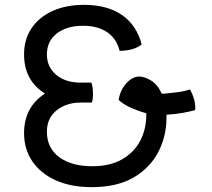

<svg xmlns="http://www.w3.org/2000/svg" viewBox="-20 -756 874 790"><path d="M360 -72Q432 -72 481.5 -100Q531 -128 556.5 -176Q582 -224 582 -285Q582 -288 582 -290Q549 -299 518 -313Q487 -327 468 -345Q475 -386 500 -413.5Q525 -441 553 -441Q574 -441 601 -425Q628 -409 646 -370Q672 -372 705.5 -376Q739 -380 761 -388Q772 -371 778.5 -347.5Q785 -324 783 -303Q762 -297 731.5 -291.5Q701 -286 665 -284Q665 -278 665 -271Q665 -197 632 -132Q599 -67 531 -26.5Q463 14 357 14Q271 14 208.5 -14.5Q146 -43 112.5 -93Q79 -143 79 -208Q79 -315 165 -371Q79 -425 79 -532Q79 -594 109.5 -639.5Q140 -685 195.5 -710.5Q251 -736 326 -736Q421 -736 481.5 -694.5Q542 -653 563 -573Q530 -547 472 -547Q460 -597 421 -623.5Q382 -650 322 -650Q255 -650 214 -618.5Q173 -587 173 -532Q173 -480 211.5 -448Q250 -416 312 -416H356Q362 -400 362.5 -374Q363 -348 358 -334H312Q253 -334 213 -302Q173 -270 173 -214Q173 -147 223.5 -109.5Q274 -72 360 -72Z"/></svg>

Font: Borel
Style: Regular
Weight: 400
Designer: Rosalie Wagner
Foundry: ANRT
Version: Version 1.007; ttfautohint (v1.8.4.7-5d5b)